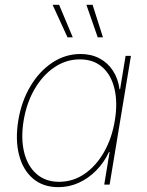

<svg xmlns="http://www.w3.org/2000/svg" viewBox="-20 -773 614 804"><path d="M224.6 10.7Q160.2 10.7 117.9 -25.4Q75.7 -61.5 59.6 -124.8Q43.5 -188 56.6 -268.6Q69.8 -348.6 107.2 -411.6Q144.5 -474.6 199 -510.7Q253.4 -546.9 317.4 -546.9Q361.8 -546.9 396.5 -528.6Q431.2 -510.3 452.9 -477.1Q474.6 -443.8 480.5 -399.4H482.9L505.9 -539.1H528.3L439 0H416.5L439 -136.7H436.5Q416 -92.8 383.1 -59.3Q350.1 -25.9 309.8 -7.6Q269.5 10.7 224.6 10.7ZM227.5 -11.7Q286.1 -11.7 334.5 -45.2Q382.8 -78.6 415.8 -136.5Q448.7 -194.3 460.9 -268.6Q473.1 -342.3 459.7 -400.1Q446.3 -458 409.2 -491.2Q372.1 -524.4 314.5 -524.4Q256.8 -524.4 207.8 -491.2Q158.7 -458 125 -400.1Q91.3 -342.3 79.1 -268.6Q66.9 -194.3 80.8 -136.5Q94.7 -78.6 132.3 -45.2Q169.9 -11.7 227.5 -11.7ZM389.2 -616.7 341.8 -752.9H367.7L411.1 -616.7ZM262.7 -616.7 200.2 -752.9H227.5L284.7 -616.7Z"/></svg>

Font: Inter 18pt Thin
Style: Italic
Weight: 250
Italic angle: -9.3988°
Version: Version 4.001;git-66647c0bb